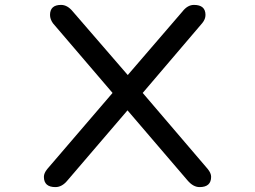

<svg xmlns="http://www.w3.org/2000/svg" viewBox="-20 -742 1040 783"><path d="M771 -722Q818 -722 818 -681Q818 -664 805 -648L562 -363L827 -53Q841 -36 841 -21Q841 21 794 21Q768 21 745 -6L500 -292L255 -6Q233 21 206 21Q159 21 159 -21Q159 -36 173 -53L439 -363L196 -647Q184 -664 184 -681Q184 -722 229 -722Q255 -722 277 -695L501 -436L724 -695Q745 -722 771 -722Z"/></svg>

Font: 寒蝉全圆体
Style: Regular
Weight: 400
Designer: Warren2060
      Designed by Motoya company      

      [Varela Round]
      Joe Prince(Latin component); Avraham Cornf
Foundry: ChillType
Version: Version 3.200